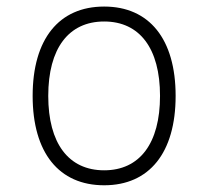

<svg xmlns="http://www.w3.org/2000/svg" viewBox="-20 -547 626 577"><path d="M293 9.8C428.7 9.8 507.8 -87.9 507.8 -258.8C507.8 -429.7 428.7 -527.3 293 -527.3C157.2 -527.3 78.1 -429.7 78.1 -258.8C78.1 -87.9 157.2 9.8 293 9.8ZM293 -35.2C186 -35.2 125 -116.2 125 -258.8C125 -401.4 186 -482.4 293 -482.4C399.9 -482.4 460.9 -401.4 460.9 -258.8C460.9 -116.2 399.9 -35.2 293 -35.2Z"/></svg>

Font: Cascadia Code PL ExtraLight
Style: Regular
Weight: 200
Monospace: yes
Designer: Aaron Bell
Foundry: Saja Typeworks
Version: Version 2404.023